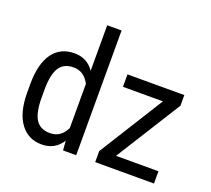

<svg xmlns="http://www.w3.org/2000/svg" viewBox="-127 -913 1190 1085"><g transform="rotate(20 467.5 -370.0)"><path d="M46.4 -288.1V-233.9C47 -156.4 62.9 -96.4 94 -54C125.1 -11.5 168 9.8 222.7 9.8C275.4 9.8 315.9 -12.4 344.2 -56.6L348.6 0H427.7V-750H341.3V-476.6C313 -517.6 273.6 -538.1 223.1 -538.1C166.2 -538.1 122.5 -516.8 92 -474.1C61.6 -431.5 46.4 -369.5 46.4 -288.1ZM132.8 -238.8V-291.5C133.1 -349.1 142.1 -391.8 159.7 -419.7C177.2 -447.5 205.9 -461.4 245.6 -461.4C287.3 -461.4 319.2 -440.3 341.3 -397.9V-131.3C320.1 -88.1 288.1 -66.4 245.1 -66.4C205.4 -66.4 176.8 -80.3 159.2 -108.2C141.6 -136 132.8 -179.5 132.8 -238.8ZM640.6 -73.7 885.7 -464.4V-528.3H543.9V-453.6H784.2L542 -66.4V0H895.5V-73.7Z"/></g></svg>

Font: Roboto Condensed
Style: Regular
Weight: 400
Designer: Google
Version: Version 2.134; 2016